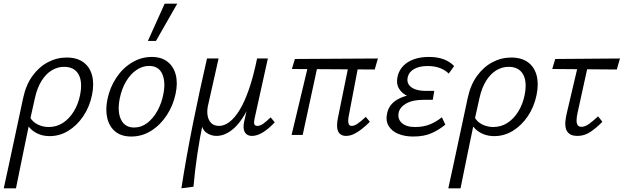

<svg xmlns="http://www.w3.org/2000/svg" viewBox="-55 -731 3378 1040"><path d="M-34.6 289Q-20.6 225.5 -7.8 165.5Q5 105.5 17.8 46Q30.5 -13.4 43.5 -74.2Q56.5 -135 70.3 -199.7Q85.4 -270.7 120.6 -319.5Q155.9 -368.2 204 -393.8Q252.2 -419.4 306.2 -419.4Q361.6 -419.4 396.6 -393.9Q431.6 -368.4 443.7 -322.5Q455.8 -276.7 443.3 -216.1Q430.2 -152.3 396.2 -101.8Q362.2 -51.4 315.2 -22.5Q268.2 6.3 214.1 6.3Q183 6.3 157.4 -3.7Q131.8 -13.6 113.6 -30.8Q95.5 -48 86.4 -69.6L105.9 -98.4Q121 -70.4 149.4 -56.7Q177.7 -43 208.5 -43Q251 -43 285.4 -65.1Q319.8 -87.3 344.1 -126.5Q368.5 -165.6 378.8 -216.5Q393.1 -288.9 370 -329Q346.8 -369 292.2 -369Q256.5 -369 225 -349.9Q193.5 -330.7 170 -293Q146.5 -255.4 134.2 -200Q122.2 -146.6 113.6 -107.7Q105 -68.8 97.6 -33.1Q90.2 2.6 81.4 44.7Q72.6 86.8 60.8 145.2Q48.9 203.5 31.5 289Z M655.9 8.5Q602.9 8.5 570.2 -17.9Q537.5 -44.3 526.4 -89.9Q515.3 -135.5 526.7 -192.4Q540.2 -257.8 575.1 -310.1Q610 -362.5 660.1 -392.5Q710.3 -422.6 767 -422.6Q818.8 -422.6 851.9 -397.1Q884.9 -371.5 896.8 -326.7Q908.7 -281.9 896.2 -223.3Q883.2 -160.2 848.7 -107.4Q814.3 -54.6 764.6 -23.1Q715 8.5 655.9 8.5ZM671.5 -40.3Q710.8 -40.3 743 -65.1Q775.1 -89.9 797.7 -130.9Q820.3 -171.9 829.5 -219.5Q843.3 -285.3 824.2 -329.6Q805.1 -373.9 752.4 -373.9Q716.6 -373.9 684.2 -351.9Q651.8 -329.9 628 -290.2Q604.2 -250.5 593.4 -196.7Q579.7 -125.5 600.7 -82.9Q621.7 -40.3 671.5 -40.3ZM746 -509.1 836.9 -711H905.1L789.7 -509.1Z M927.5 289Q954.8 113.9 990.4 -62.8Q1026 -239.5 1066.2 -414.2H1129L1071.2 -157.2Q1065.5 -130.2 1069.5 -105.3Q1073.5 -80.5 1088.8 -64.7Q1104.2 -49 1132.1 -49Q1159 -49 1187.2 -69.8Q1215.4 -90.5 1242.5 -134.6Q1269.7 -178.7 1293.8 -248.2Q1317.8 -317.7 1337.5 -414.2H1374.2Q1343.6 -266.7 1302.5 -174.1Q1261.5 -81.5 1214.4 -38.1Q1167.3 5.2 1116.7 5.2Q1104.4 5.2 1089.4 0.9Q1074.5 -3.5 1061.4 -13.4Q1048.4 -23.4 1041.3 -40.8Q1034.2 -58.2 1036.6 -83.9L1045.4 -70.7Q1027.3 13.7 1014 103.2Q1000.7 192.6 993 280.3ZM1309.5 5.2Q1292.7 5.2 1281.1 -3.5Q1269.5 -12.3 1265.8 -29.5Q1262.1 -46.7 1267.7 -72.5L1344.5 -414.2H1395.9L1324 -89Q1319.5 -68.6 1322.5 -58.8Q1325.5 -49 1339 -49Q1354.7 -49 1371.7 -61.4Q1388.7 -73.8 1411 -95.3L1433.2 -68.5Q1400.2 -33.2 1369 -14Q1337.7 5.2 1309.5 5.2Z M1819.3 5.2Q1800.8 5.2 1788.1 -4.4Q1775.4 -13.9 1771.9 -35.8Q1768.5 -57.6 1775.8 -94.3L1839.8 -408.7H1892.3L1833.2 -98.3Q1831.2 -86.9 1831.1 -75.5Q1831.1 -64 1835.3 -56.5Q1839.5 -49 1851.2 -49Q1864.9 -49 1883.3 -62Q1901.7 -74.9 1926.2 -98L1948.4 -71.3Q1925.8 -48.5 1903.6 -31.3Q1881.5 -14.2 1860.7 -4.5Q1840 5.2 1819.3 5.2ZM1524.4 0 1622.1 -408.7H1672.9L1584.5 0ZM1974.7 -354.5 1526.1 -357.3 1542.3 -411.5 1992 -414.2Z M2183 8.5Q2136.4 8.5 2100.9 -6.5Q2065.5 -21.5 2049 -50.7Q2032.6 -79.9 2042.8 -121.4Q2055.5 -172.4 2108.6 -197.9Q2161.7 -223.5 2242.9 -223.5L2239.7 -193.8Q2192.6 -193.8 2157 -208.9Q2121.5 -224 2105.5 -252.5Q2089.5 -281.1 2099.3 -320.2Q2107.4 -351.5 2129.6 -374.4Q2151.8 -397.4 2187.2 -410Q2222.5 -422.6 2268.1 -422.6Q2313.7 -422.6 2348 -410Q2382.2 -397.3 2404.9 -373.1L2375.5 -332.3Q2358.9 -349.9 2329.9 -361.6Q2300.9 -373.4 2260.9 -373.4Q2217.4 -373.4 2188.6 -357.5Q2159.8 -341.5 2153.5 -312.8Q2148.1 -289 2159.5 -272.2Q2171 -255.4 2195 -247Q2218.9 -238.7 2250.9 -238.7H2297.3L2289.2 -190.5H2242.8Q2180.7 -190.5 2146.1 -170.9Q2111.5 -151.3 2104.6 -121.7Q2097.4 -86.5 2121.5 -64.8Q2145.5 -43 2193.5 -43Q2240.7 -43 2276.2 -58.3Q2311.6 -73.6 2338.3 -95.8L2357.3 -55.9Q2322.9 -27.6 2282.5 -9.6Q2242.1 8.5 2183 8.5Z M2373.4 289Q2387.4 225.5 2400.2 165.5Q2413 105.5 2425.8 46Q2438.5 -13.4 2451.5 -74.2Q2464.5 -135 2478.3 -199.7Q2493.4 -270.7 2528.6 -319.5Q2563.9 -368.2 2612 -393.8Q2660.2 -419.4 2714.2 -419.4Q2769.6 -419.4 2804.6 -393.9Q2839.6 -368.4 2851.7 -322.5Q2863.8 -276.7 2851.3 -216.1Q2838.2 -152.3 2804.2 -101.8Q2770.2 -51.4 2723.2 -22.5Q2676.2 6.3 2622.1 6.3Q2591 6.3 2565.4 -3.7Q2539.8 -13.6 2521.6 -30.8Q2503.5 -48 2494.4 -69.6L2513.9 -98.4Q2529 -70.4 2557.4 -56.7Q2585.7 -43 2616.5 -43Q2659 -43 2693.4 -65.1Q2727.8 -87.3 2752.1 -126.5Q2776.5 -165.6 2786.8 -216.5Q2801.1 -288.9 2778 -329Q2754.8 -369 2700.2 -369Q2664.5 -369 2633 -349.9Q2601.5 -330.7 2578 -293Q2554.5 -255.4 2542.2 -200Q2530.2 -146.6 2521.6 -107.7Q2513 -68.8 2505.6 -33.1Q2498.2 2.6 2489.4 44.7Q2480.6 86.8 2468.8 145.2Q2456.9 203.5 2439.5 289Z M3073.2 5.2Q3043.9 5.2 3029 -6.4Q3014 -17.9 3009.7 -36.5Q3005.5 -55.1 3007.8 -76Q3010.1 -96.9 3014.5 -115.6L3083.4 -408.7H3136.9L3073.5 -120.1Q3068.7 -98.4 3068.1 -81.3Q3067.5 -64.2 3073.6 -54.1Q3079.7 -44.1 3093.9 -44.1Q3114.3 -44.1 3136.4 -60.3Q3158.5 -76.5 3184.6 -100.7L3207.9 -71.3Q3174.9 -37.5 3142.6 -16.2Q3110.4 5.2 3073.2 5.2ZM2936.3 -357.3 2952.5 -411.5 3303.2 -414.2 3285.9 -354.5Z"/></svg>

Font: Ysabeau
Style: Bold Italic
Weight: 700
Italic angle: -12°
Designer: Christian Thalmann (Catharsis Fonts)
Version: Version 2.002